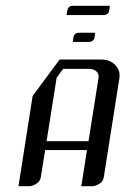

<svg xmlns="http://www.w3.org/2000/svg" viewBox="-20 -644 434 664"><path d="M231.9 -499 233.9 -515.1Q236.8 -530.8 253.9 -530.8H309.1L307.1 -515.1Q304.2 -499 286.1 -499ZM43.9 0 92.8 -312 186 -438H331.1Q360.4 -438 378.9 -418.9Q393.6 -403.3 393.6 -383.8Q393.6 -377.9 393.1 -375L338.9 -30.8Q336.4 -16.1 324.2 -8.8Q311 0 297.9 0H261.2L280.8 -125H136.2L121.1 -30.8Q118.7 -16.6 106 -8.8Q92.8 0 80.1 0ZM141.1 -155.8H286.1L320.8 -375Q323.2 -388.2 313.5 -397Q304.2 -405.8 289.1 -405.8H198.2L175.8 -375ZM210 -591.8 212.9 -607.9Q215.8 -624 232.9 -624H359.9L357.9 -607.9Q355 -591.8 336.9 -591.8Z"/></svg>

Font: Hhenum
Style: Italic
Weight: 400
Designer: T. Christopher White
Version: Version 1.0